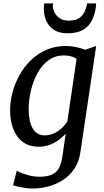

<svg xmlns="http://www.w3.org/2000/svg" viewBox="-20 -832 597 1102"><path d="M442 38Q434 97.5 405.8 138.2Q377.5 179 337.8 203.5Q298 228 254 239Q210 250 169.5 250Q147.5 250 124.8 246.8Q102 243.5 83.5 239.2Q65 235 55 231L76 148.5Q86.5 154 107 162Q127.5 170 153 176.2Q178.5 182.5 204.5 182.5Q245.5 182.5 273 172.2Q300.5 162 316 136.8Q331.5 111.5 338 66.5L357 -64.5Q340 -46 317.2 -29Q294.5 -12 265.8 -1Q237 10 203.5 10Q146.5 10 110 -17.8Q73.5 -45.5 55.8 -92.8Q38 -140 38 -199Q38 -248 51.5 -300Q65 -352 91.2 -399.8Q117.5 -447.5 156.2 -485.5Q195 -523.5 245.5 -545.8Q296 -568 358 -568Q388 -568 418 -561.5Q448 -555 468.5 -546.5L532 -568ZM419.5 -494Q405 -504.5 385.8 -509.2Q366.5 -514 346.5 -514Q304 -514 271.2 -494.5Q238.5 -475 214.5 -442Q190.5 -409 175 -368.8Q159.5 -328.5 152 -286Q144.5 -243.5 144.5 -205Q144.5 -170 150.2 -142.2Q156 -114.5 167.8 -95Q179.5 -75.5 196.2 -65.2Q213 -55 234 -55Q264.5 -55 290 -66.8Q315.5 -78.5 335 -97Q354.5 -115.5 366.5 -135ZM367 -641Q321 -641 291 -659.8Q261 -678.5 246.2 -711Q231.5 -743.5 231.5 -783.5Q231.5 -794 232.5 -801.8Q233.5 -809.5 234 -812.5H284.5Q284 -808.5 283.8 -804.2Q283.5 -800 283.5 -795.5Q283.5 -780 293 -760.8Q302.5 -741.5 322.5 -727.5Q342.5 -713.5 374.5 -713.5Q416.5 -713.5 438 -730.5Q459.5 -747.5 468.2 -771Q477 -794.5 480.5 -812.5H531.5Q531.5 -809 531.2 -801.8Q531 -794.5 529.5 -786.5Q524 -748 507.5 -714.8Q491 -681.5 457.5 -661.2Q424 -641 367 -641Z"/></svg>

Font: Merriweather Light 18pt
Style: Italic
Weight: 400
Italic angle: -7.8°
Version: Version 2.101